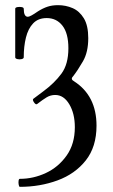

<svg xmlns="http://www.w3.org/2000/svg" viewBox="-20 -696 439 744"><path d="M57 28Q54 28 52.5 20Q51 12 52 4.5Q53 -3 57 -3Q109 -3 157.5 -25.5Q206 -48 238 -93Q270 -138 270 -203Q270 -256 248.5 -292Q227 -328 194 -328Q176 -328 161 -319Q146 -310 124 -293Q119 -289 112 -299Q105 -309 109 -313L149 -343Q191 -374 218 -410.5Q245 -447 245 -509Q245 -567 222 -596.5Q199 -626 161 -626Q128 -626 108.5 -605.5Q89 -585 80.5 -550.5Q72 -516 72 -474Q72 -469 64 -467Q56 -465 47.5 -467Q39 -469 39 -474V-662Q39 -667 47.5 -668.5Q56 -670 64 -668.5Q72 -667 72 -662Q72 -631 88 -631Q97 -631 127 -652Q146 -664 164 -670Q182 -676 205 -676Q235 -676 261.5 -664.5Q288 -653 305 -625Q322 -597 322 -548Q322 -494 301.5 -458.5Q281 -423 263 -400Q252 -389 267 -381Q354 -325 354 -209Q354 -127 312.5 -74.5Q271 -22 203 3Q135 28 57 28Z"/></svg>

Font: Junicode Two Beta Condensed
Style: Regular
Weight: 400
Width: 3
Designer: Peter S. Baker
Foundry: Briery Creek Software
Version: Version 1.053; ttfautohint (v1.8.4)